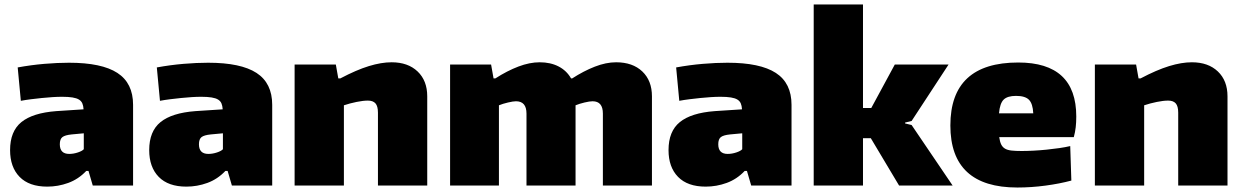

<svg xmlns="http://www.w3.org/2000/svg" viewBox="-20 -828 5548 857"><path d="M191 5Q110 5 67.5 -38.5Q25 -82 25 -158Q25 -242 75.5 -283Q126 -324 231 -332L353 -340Q352 -356 347.5 -366.5Q343 -377 332.5 -383.5Q322 -390 303.5 -393Q285 -396 257 -396Q237 -396 214 -394.5Q191 -393 166.5 -390.5Q142 -388 118 -385Q94 -382 73 -378L59 -527Q119 -538 178 -543Q237 -548 288 -548Q434 -548 504 -502.5Q574 -457 574 -360V0H394L375 -65H365Q330 -28 284.5 -11.5Q239 5 191 5ZM289 -141Q308 -141 327.5 -147.5Q347 -154 354 -162V-233L300 -228Q270 -225 258.5 -216Q247 -207 247 -184Q247 -141 289 -141Z M812 5Q731 5 688.5 -38.5Q646 -82 646 -158Q646 -242 696.5 -283Q747 -324 852 -332L974 -340Q973 -356 968.5 -366.5Q964 -377 953.5 -383.5Q943 -390 924.5 -393Q906 -396 878 -396Q858 -396 835 -394.5Q812 -393 787.5 -390.5Q763 -388 739 -385Q715 -382 694 -378L680 -527Q740 -538 799 -543Q858 -548 909 -548Q1055 -548 1125 -502.5Q1195 -457 1195 -360V0H1015L996 -65H986Q951 -28 905.5 -11.5Q860 5 812 5ZM910 -141Q929 -141 948.5 -147.5Q968 -154 975 -162V-233L921 -228Q891 -225 879.5 -216Q868 -207 868 -184Q868 -141 910 -141Z M1295 -540H1479L1490 -478H1499Q1571 -516 1626.5 -533Q1682 -550 1728 -550Q1801 -550 1844 -509Q1887 -468 1887 -398V0H1667V-325Q1667 -354 1656 -366.5Q1645 -379 1622 -379Q1601 -379 1571.5 -373Q1542 -367 1515 -358V0H1295Z M1989 -540H2172L2183 -478H2191Q2244 -512 2294 -531Q2344 -550 2389 -550Q2437 -550 2473 -531.5Q2509 -513 2529 -478H2534Q2585 -511 2635 -530.5Q2685 -550 2730 -550Q2804 -550 2847 -509Q2890 -468 2890 -398V0H2671V-321Q2671 -376 2625 -376Q2612 -376 2589 -370.5Q2566 -365 2549 -358V0H2330V-321Q2330 -376 2283 -376Q2271 -376 2247.5 -370.5Q2224 -365 2207 -358V0H1989Z M3130 5Q3049 5 3006.5 -38.5Q2964 -82 2964 -158Q2964 -242 3014.5 -283Q3065 -324 3170 -332L3292 -340Q3291 -356 3286.5 -366.5Q3282 -377 3271.5 -383.5Q3261 -390 3242.5 -393Q3224 -396 3196 -396Q3176 -396 3153 -394.5Q3130 -393 3105.5 -390.5Q3081 -388 3057 -385Q3033 -382 3012 -378L2998 -527Q3058 -538 3117 -543Q3176 -548 3227 -548Q3373 -548 3443 -502.5Q3513 -457 3513 -360V0H3333L3314 -65H3304Q3269 -28 3223.5 -11.5Q3178 5 3130 5ZM3228 -141Q3247 -141 3266.5 -147.5Q3286 -154 3293 -162V-233L3239 -228Q3209 -225 3197.5 -216Q3186 -207 3186 -184Q3186 -141 3228 -141Z M3612 -808H3832V-346H3869L3974 -540H4214L4049 -288L4020 -281V-277L4049 -270L4232 0H3993L3867 -211H3832V0H3612Z M4521 9Q4222 9 4222 -268Q4222 -549 4525 -549Q4784 -549 4784 -308Q4784 -282 4781.5 -260Q4779 -238 4773 -216H4440Q4443 -195 4449 -183Q4455 -171 4466 -164.5Q4477 -158 4495 -156Q4513 -154 4540 -154Q4564 -154 4593 -155.5Q4622 -157 4651.5 -160Q4681 -163 4708.5 -167Q4736 -171 4757 -176L4762 -22Q4710 -8 4646.5 0.5Q4583 9 4521 9ZM4515 -400Q4477 -400 4460 -383.5Q4443 -367 4439 -322H4592Q4590 -365 4573 -382.5Q4556 -400 4515 -400Z M4867 -540H5051L5062 -478H5071Q5143 -516 5198.5 -533Q5254 -550 5300 -550Q5373 -550 5416 -509Q5459 -468 5459 -398V0H5239V-325Q5239 -354 5228 -366.5Q5217 -379 5194 -379Q5173 -379 5143.5 -373Q5114 -367 5087 -358V0H4867Z"/></svg>

Font: Plata Sans Black
Style: Regular
Weight: 900
Designer: Pablo Impallari, Andres Torresi, & Cristiano Sobral
Foundry: Pablo Impallari, Andres Torresi, & Cristiano Sobral
Version: Version 1.00;December 28, 2019;FontCreator 12.0.0.2547 64-bi